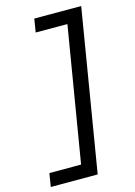

<svg xmlns="http://www.w3.org/2000/svg" viewBox="-141 -896 782 1111"><g transform="rotate(-15 250.0 -340.0)"><path d="M20 143 33 63H223L357 -743H167L180 -823H461L301 143Z"/></g></svg>

Font: Iosevka Term Curly Medium
Style: Italic
Weight: 500
Italic angle: -9°
Designer: Belleve Invis
Foundry: Belleve Invis
Version: Version 32.3.0